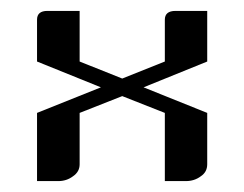

<svg xmlns="http://www.w3.org/2000/svg" viewBox="-20 -332 448 352"><path d="M47.9 0V-125L165 -171.9L47.9 -219.2V-295.9Q47.9 -312 66.9 -312H126V-219.2L204.1 -188L282.2 -219.2V-295.9Q282.2 -312 301.8 -312H359.9V-219.2L243.2 -171.9L359.9 -125V-30.8Q359.9 -16.6 348.1 -8.8Q336.4 0 320.8 0H282.2V-125L204.1 -155.8L126 -125V-30.8Q126 -17.1 113.8 -8.8Q102.1 0 86.9 0Z"/></svg>

Font: Hhenum
Style: Regular
Weight: 400
Designer: T. Christopher White
Version: Version 1.0